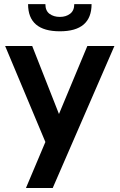

<svg xmlns="http://www.w3.org/2000/svg" viewBox="-20 -934 595 954"><path d="M242 0H109L205.5 -228.5L5.5 -705.5H140L273 -367.5L414 -705.5H548.5ZM277.5 -778.5Q119.5 -778.5 119.5 -913.5H205.5Q205.5 -880.5 226.2 -865.2Q247 -850 277.5 -850Q308 -850 328.5 -865.8Q349 -881.5 349 -913.5H435Q435 -778.5 277.5 -778.5Z"/></svg>

Font: Acari Sans
Style: Bold
Weight: 700
Designer: Alfredo Marco Pradil and Stefan Peev (font) & Cristiano Sobral (main changes)
Foundry: Alfredo Marco Pradil and Stefan Peev (font) & Cristiano Sobral (main changes)
Version: Version 1.063; ttfautohint (v1.8.3)